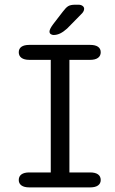

<svg xmlns="http://www.w3.org/2000/svg" viewBox="-20 -814 500 834"><path d="M107.5 0Q85 0 73.2 -8.5Q61.5 -17 61.5 -32Q61.5 -48 73.2 -56.5Q85 -65 107.5 -65H200.5V-554H107.5Q85 -554 73.2 -562.8Q61.5 -571.5 61.5 -587Q61.5 -602.5 73.2 -610.8Q85 -619 107.5 -619H371.5Q394 -619 405.8 -610.8Q417.5 -602.5 417.5 -587Q417.5 -571.5 405.8 -562.8Q394 -554 371.5 -554H281.5V-65H371.5Q394 -65 405.8 -56.5Q417.5 -48 417.5 -32Q417.5 -17 405.8 -8.5Q394 0 371.5 0ZM213 -662Q206 -662 200.5 -665.8Q195 -669.5 195 -677Q195 -687.5 211 -709L253 -763.5Q266 -781 276.2 -787.2Q286.5 -793.5 306.5 -793.5H321Q331.5 -793.5 338.5 -788.5Q345.5 -783.5 345.5 -775.5Q345.5 -764 331.5 -751L271.5 -690Q256 -676 241.8 -669Q227.5 -662 213 -662Z"/></svg>

Font: Sono
Style: Regular
Weight: 400
Designer: Tyler Finck
Foundry: Tyler Finck
Version: Version 2.112